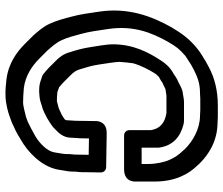

<svg xmlns="http://www.w3.org/2000/svg" viewBox="-77 -683 812 698"><g transform="rotate(90 329.0 -334.0)"><path d="M540.1 -179.7V-169.7C540.1 -161.7 538.3 -151.9 536.6 -141.7L533.6 -124.1C528.7 -99.4 503 -73.5 476.4 -57.2C450 -42.4 443.5 -39.1 422.5 -28.9L405 -22.5C385.3 -17.8 364.4 -11.9 353.3 -11.9C337.9 -11.9 317.8 -13.1 299.9 -14.7C254.9 -20.2 219.3 -44.8 192.5 -71.5L163.9 -100.1C149.4 -116.7 133.9 -134 126 -152.4C116.5 -172.6 110.4 -195.6 103.1 -223.5C95.3 -250.9 90.7 -285.4 85.6 -320C71.5 -412.7 98.9 -479.5 131.3 -537.5C152.7 -573.6 156.9 -578.2 182.6 -601.5C188.6 -606.3 199.4 -611.8 215 -622.5L233.7 -632.7C260.5 -646 283 -655.1 317.7 -655.1C325.3 -655.1 333.4 -656.1 338.7 -656.1H380.7C386.2 -656.1 393.7 -655.1 400.7 -655.1C449 -655.1 493.4 -628.4 520.2 -601.8L537.7 -582.3C544.7 -574 549.6 -566.6 553.4 -559.7L561.1 -544.2C569.4 -526.1 576.1 -495.2 576.1 -468.7V-442.9H516.9L516.9 -503.3C516.9 -504.4 516.7 -506 516.6 -506.8C509.3 -558.1 475.8 -584.2 432.1 -595.2C427.9 -596.2 423 -596.9 418.3 -596.9H350.3C340.8 -596.9 328.9 -594.1 320.6 -592.8C305.7 -591.8 291.9 -583.6 280.3 -577.4C261.5 -569.7 252.5 -561.6 249.8 -560C223.4 -546 210.2 -528.5 201.4 -515.3C170.3 -468.6 141.1 -412.6 141.1 -338.7C141.1 -313 148.8 -275.6 151.4 -256.2C155.7 -227.6 162.4 -205.3 169 -184.3C175.4 -159.7 187.5 -144.5 199.5 -132.5L226.5 -105.5C232.8 -99.2 243.1 -90.3 250.3 -84.9C255.7 -80.8 256.7 -81.9 266.1 -78.4L278.4 -74.3C288.5 -70.9 307.3 -69.1 325.7 -71.2C344.1 -72.1 356.7 -77.6 361.6 -79.1C384.7 -84.7 396.4 -93.3 402.5 -95.8C405 -96.8 408.1 -98.4 410 -99.6L426 -109.6C432.5 -113.7 439.9 -118.6 444.7 -123.3L453 -131.6C480 -156 480.9 -178.1 480.9 -192.3C480.9 -202.7 482.9 -213.1 482.9 -227.1L483.2 -251.4L542.8 -250.4L542.1 -209V-201.7C542.1 -194.2 540.1 -186.9 540.1 -179.7ZM453.1 -476.8V-398.7C453.1 -388 460.6 -379.1 472.7 -379.1L595.7 -379.1C645.5 -379.1 639.9 -423.3 639.9 -423.3V-493.3C639.9 -528.4 632.3 -563 620.8 -587.8L612.6 -604.3C606.9 -614.9 600.8 -623.7 592.3 -633.7L573.8 -654.2C541.9 -686.2 493.7 -718.2 426.5 -718.9C419.4 -719.5 411.8 -719.9 405.3 -719.9L363.3 -719.9C306.5 -719.9 260 -706.8 223.5 -686.9L201.5 -674.9C200.2 -674.2 197.9 -672.8 196.3 -671.6C188.4 -666 173.6 -659.4 154.1 -643.1C121.4 -615.9 102.7 -591.1 78.7 -550.5C39.5 -480.6 6.3 -394.5 22.4 -288C27.4 -254.2 31.8 -218.9 40.9 -186.5C48 -159.7 54.6 -134 65.9 -109.6C77 -84.2 95.3 -64.8 110.1 -47.9L139.5 -18.5C169.3 11.4 210.9 41.8 270.1 48.7C287 50.3 307.5 53.1 329.6 51.9C356.2 51.5 386.9 42.9 401.3 37.7L423.3 29.7C430.9 26.9 431.4 25.9 442.3 20.9C461.9 13.2 479.8 0.7 488.8 -4.3C528.4 -26.4 584.5 -75.8 596.4 -137.9L599.3 -155.5C601.9 -167.4 603.9 -182.4 603.9 -194.3V-201.8C604.9 -208.3 605.9 -218.5 605.9 -226.3L605.9 -233L606.9 -293.8C607 -304.6 599.8 -313.7 587.7 -313.9L464.7 -315.9C415.2 -316.7 420.1 -272.1 420.1 -272.1L419.1 -202.9C419.1 -195.5 417.4 -185.4 417.1 -169.9C416.1 -163.4 412 -162.2 407.7 -159L397.3 -152.5C382.8 -146 374.4 -141.7 372.2 -141.2C363.6 -139.5 350.4 -134.9 348.3 -134.9C339.4 -134.9 331.6 -134.8 315.3 -136.5C309.4 -138.5 303.3 -140.6 297.6 -142.7C292.2 -146.9 283.4 -154.7 279.5 -158.5L252.5 -185.5C242.5 -195.6 235.2 -205 231 -221.6C223.8 -245 218.6 -261.6 214.6 -287.7C212 -307.7 205.2 -344.9 204.9 -362.2C205.9 -374.4 208.2 -402.8 210 -411.8C217.6 -438.9 232.9 -469.6 249.2 -494.7C253 -499.2 258.1 -504.5 259.7 -505.7C275.3 -513.8 281.2 -518.9 281.2 -518.9C289.6 -521.7 295.4 -526.2 304.8 -529.7C310.7 -530.7 319.1 -531.9 327.8 -533.1H391.4C427.2 -527 447.7 -509.8 453.1 -476.8Z"/></g></svg>

Font: Tape
Style: Regular
Weight: 500
Foundry: Cannot Into Space Fonts
Version: Version 0.97